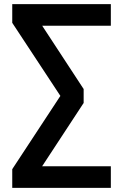

<svg xmlns="http://www.w3.org/2000/svg" viewBox="-20 -725 593 925"><path d="M39 180V90L286 -286V-240L39 -615V-705H514V-601H162L163 -632L383 -296V-229L162 108L161 76H514V180Z"/></svg>

Font: Nunito Sans 10pt SemiCondensed
Style: Bold
Weight: 700
Width: 4
Designer: Vernon Adams
Foundry: Vernon Adams
Version: Version 3.101;gftools[0.9.27]